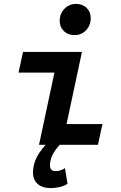

<svg xmlns="http://www.w3.org/2000/svg" viewBox="-20 -742 620 984"><path d="M180 0 259 -370H75L98 -476H400L321 -106H505L482 0ZM362 -562Q328 -562 307 -583Q286 -604 286 -635Q286 -672 310.5 -697Q335 -722 369 -722Q403 -722 424 -701.5Q445 -681 445 -649Q445 -612 421 -587Q397 -562 362 -562ZM241 222Q197 222 173 200.5Q149 179 149 142Q149 101 169.5 61.5Q190 22 238 -25L286 0Q261 27 248.5 53.5Q236 80 236 103Q236 121 243.5 128Q251 135 266 135Q277 135 288.5 131.5Q300 128 313 120L326 200Q307 212 284 217Q261 222 241 222Z"/></svg>

Font: Sometype Mono
Style: Bold Italic
Weight: 700
Italic angle: -12°
Monospace: yes
Designer: Ryoichi Tsunekawa
Foundry: Dharma Type
Version: Version 1.000; ttfautohint (v1.8.3)